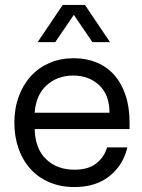

<svg xmlns="http://www.w3.org/2000/svg" viewBox="-20 -745 575 775"><path d="M280 10Q225 10 180 -9Q135 -28 103.5 -62.5Q72 -97 55 -145Q38 -193 38 -250Q38 -307 55.5 -355Q73 -403 104.5 -437.5Q136 -472 180 -491Q224 -510 278 -510Q328 -510 369.5 -493Q411 -476 440.5 -443Q470 -410 486.5 -361.5Q503 -313 503 -250V-224H120Q122 -144 166.5 -102Q211 -60 280 -60Q338 -60 370 -86.5Q402 -113 412 -150H494Q478 -80 423 -35Q368 10 280 10ZM422 -290Q422 -362 380.5 -401Q339 -440 275 -440Q212 -440 168.5 -401Q125 -362 120 -290ZM233 -725H323L424 -575H353L278 -685L203 -575H132Z"/></svg>

Font: CyStack Display
Style: Regular
Weight: 400
Designer: Weizhong Zhang
Foundry: 本地遙控
Version: Version 1.000;Glyphs 3.1.2 (3151)